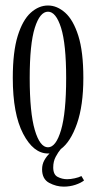

<svg xmlns="http://www.w3.org/2000/svg" viewBox="-20 -547 351 698"><path d="M154.5 11Q101.5 11 64 -61Q26.5 -133 26.5 -263.5Q26.5 -359 44.5 -416.8Q62.5 -474.5 91.8 -500.8Q121 -527 154.5 -527Q187.5 -527 217 -500.8Q246.5 -474.5 264.8 -416.8Q283 -359 283 -263.5Q283 -163.5 259.8 -97.2Q236.5 -31 201 -5Q191.5 6 182.5 23Q173.5 40 173.5 61.5Q173.5 88 189.8 96.2Q206 104.5 224 104.5Q236.5 104.5 251.5 101.2Q266.5 98 276 93L285.5 109Q274.5 118 254.2 124.8Q234 131.5 211.5 131.5Q184.5 131.5 158.8 117.8Q133 104 133 68.5Q133 50.5 141 36Q149 21.5 160 11Q157.5 11 154.5 11ZM154.5 -11.5Q183.5 -11.5 202 -74.5Q220.5 -137.5 220.5 -263.5Q220.5 -387 202 -445.8Q183.5 -504.5 154.5 -504.5Q125 -504.5 106.5 -445.8Q88 -387 88 -263.5Q88 -137.5 106.5 -74.5Q125 -11.5 154.5 -11.5Z"/></svg>

Font: Imbue 50pt Light
Style: Regular
Weight: 300
Designer: Tyler Finck
Foundry: Etcetera Type Company
Version: Version 1.102; ttfautohint (v1.8.3)